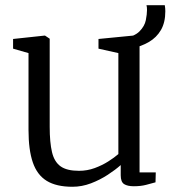

<svg xmlns="http://www.w3.org/2000/svg" viewBox="-20 -703 662 734"><path d="M491.5 9Q467.5 9 454.5 0.8Q441.5 -7.5 441.5 -33V-72Q421.5 -54 392 -34.8Q362.5 -15.5 327.8 -2.2Q293 11 257 11Q195.5 11 158.8 -11.5Q122 -34 105.5 -82Q89 -130 89 -206V-500L30 -517V-554L151 -567H152L170 -555V-218Q170 -158.5 178.8 -121.5Q187.5 -84.5 211.5 -67.2Q235.5 -50 282 -50Q313.5 -50 342 -60.5Q370.5 -71 393.8 -85.8Q417 -100.5 432.5 -114V-500L356.5 -517V-554L489.5 -567H490.5L513.5 -555V-44H575.5L574.5 -6Q558 -1.5 538 3.8Q518 9 491.5 9ZM483 -517.5 447 -555Q493.5 -563 513.2 -583Q533 -603 537.5 -626Q542 -649 542 -665Q542 -670.5 541.5 -675.2Q541 -680 540 -683H610Q611 -677 611.5 -671.2Q612 -665.5 612 -660Q612 -617 595.2 -588.2Q578.5 -559.5 549.2 -542.5Q520 -525.5 483 -517.5Z"/></svg>

Font: Merriweather 7pt Light
Style: Regular
Weight: 300
Designer: Eben Sorkin
Foundry: Eben Sorkin
Version: Version 2.200;gftools[0.9.31]